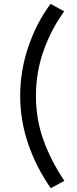

<svg xmlns="http://www.w3.org/2000/svg" viewBox="-20 -822 400 999"><path d="M244 157Q168 48 126.5 -74Q85 -196 85 -323Q85 -453 127 -577.5Q169 -702 243 -802L314 -763Q246 -669 206.5 -557.5Q167 -446 167 -323Q167 -202 206 -93.5Q245 15 315 119Z"/></svg>

Font: Zen Kaku Gothic New Medium
Style: Regular
Weight: 500
Designer: Yoshimichi Ohira
Foundry: Positype
Version: Version 1.002